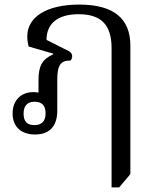

<svg xmlns="http://www.w3.org/2000/svg" viewBox="-20 -578 688 838"><path d="M326 -558C185 -558 99 -505 99 -419C99 -406 101 -391 105 -375L212 -344V-341C164 -319 148 -290 148 -228V-174C141 -175 133 -176 125 -176C75 -176 35 -143 35 -83C35 -25 72 9 133 9C196 9 230 -27 230 -95V-230C230 -293 244 -314 288 -314C292 -318 295 -325 295 -333C295 -342 290 -350 280 -355L183 -404C183 -476 233 -516 323 -516C422 -516 467 -469 467 -368V240H500L549 182V-379C549 -498 475 -558 326 -558ZM130 -32C98 -32 83 -48 83 -82C83 -116 99 -134 131 -134C163 -134 179 -117 179 -83C179 -49 162 -32 130 -32Z"/></svg>

Font: Noto Serif Thai
Style: Regular
Weight: 400
Designer: Monotype Design Team
Foundry: Monotype Imaging Inc.
Version: Version 1.901